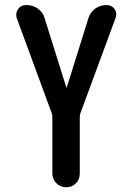

<svg xmlns="http://www.w3.org/2000/svg" viewBox="-20 -540 540 779"><path d="M190.4 -79.1 47.9 -466.8Q42 -486.3 53.2 -502.9Q64.5 -519.5 85 -519.5H86.9Q113.3 -519.5 133.8 -504.9Q154.3 -490.2 161.1 -465.8L249 -185.5Q249 -184.6 250 -184.6Q251 -184.6 251 -185.5L338.9 -466.8Q346.7 -491.2 366.7 -505.4Q386.7 -519.5 412.1 -519.5Q433.6 -519.5 444.8 -503.4Q456.1 -487.3 449.2 -467.8L305.7 -79.1Q303.7 -74.2 303.7 -63.5V164.1Q303.7 187.5 288.1 203.6Q272.5 219.7 248.5 219.7Q224.6 219.7 208.5 203.1Q192.4 186.5 192.4 164.1V-63.5Q192.4 -74.2 190.4 -79.1Z"/></svg>

Font: Rounded Mgen+ 1mn medium
Style: Regular
Weight: 500
Designer: [Source Han Sans]
Ryoko NISHIZUKA  (kana & ideographs); Paul D. Hunt (Latin, Greek & Cyrillic); Wenlong ZHANG  (bopomofo
Version: Version 1.059.20150602